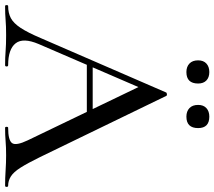

<svg xmlns="http://www.w3.org/2000/svg" viewBox="-69 -778 842 754"><g transform="rotate(90 352.0 -401.0)"><path d="M215 -321 230 -344H436L443 -321ZM704 -12Q709 -12 709 -6Q709 0 704 0Q675 0 644.5 -2Q614 -4 585 -4Q553 -4 529.5 -2Q506 0 477 0Q473 0 473 -6Q473 -12 477 -12Q526 -12 537 -27.5Q548 -43 526 -89L311 -536L343 -584L148 -132Q122 -71 145 -41.5Q168 -12 231 -12Q236 -12 236 -6Q236 0 231 0Q201 0 176 -2Q151 -4 113 -4Q76 -4 53.5 -2Q31 0 -1 0Q-5 0 -5 -6Q-5 -12 -1 -12Q26 -12 46 -22.5Q66 -33 84.5 -61Q103 -89 125 -141L338 -632Q339 -635 345 -635.5Q351 -636 352 -632L592 -137Q616 -88 633.5 -60.5Q651 -33 668 -22.5Q685 -12 704 -12ZM258 -712Q237 -712 224.5 -724Q212 -736 212 -758Q212 -779 224.5 -790.5Q237 -802 258 -802Q279 -802 291 -790.5Q303 -779 303 -758Q303 -712 258 -712ZM433 -712Q412 -712 399.5 -724Q387 -736 387 -758Q387 -779 399.5 -790.5Q412 -802 433 -802Q478 -802 478 -758Q478 -712 433 -712Z"/></g></svg>

Font: Cormorant Medium
Style: Regular
Weight: 500
Designer: Christian Thalmann (Catharsis Fonts)
Foundry: Catharsis Fonts
Version: Version 4.000